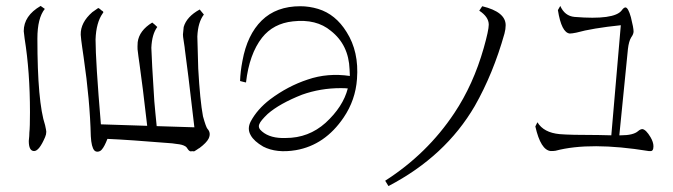

<svg xmlns="http://www.w3.org/2000/svg" viewBox="-20 -753 2269 647"><path d="M131 -723Q106 -692 106 -623Q106 -409 132 -331Q136 -313 136 -309Q136 -300 132 -291Q112 -244 95 -244Q77 -244 77 -278Q77 -280 77.5 -283.5Q78 -287 78.5 -294Q79 -301 79 -307Q81 -323 81 -375Q81 -511 63 -623Q63 -627 61.5 -635.5Q60 -644 60 -648Q60 -700 117 -733Z M311 -726Q314 -725 317.5 -722Q321 -719 322 -718Q332 -713 326 -708Q304 -677 302 -620Q302 -548 320 -334Q346 -333 398 -331.5Q450 -330 476 -329Q460 -469 450 -538Q449 -546 446.5 -562.5Q444 -579 443.5 -587Q443 -595 444 -611Q449 -650 493 -677Q496 -675 501.5 -670Q507 -665 510 -662Q492 -638 490 -592Q491 -552 500 -412Q501 -403 503.5 -373.5Q506 -344 508 -328Q529 -327 571.5 -326Q614 -325 635 -324Q611 -531 603 -586Q603 -590 599.5 -611.5Q596 -633 596.5 -637Q597 -641 599 -662Q609 -697 653 -721Q656 -718 660 -712.5Q664 -707 667 -704Q647 -678 645 -630L648 -522Q654 -414 664 -361Q674 -325 679 -319Q692 -305 683 -286Q676 -272 652 -254Q651 -254 642.5 -248Q634 -242 632.5 -243Q631 -244 622 -243Q617 -244 612.5 -251Q608 -258 606 -259Q600 -263 592.5 -265Q585 -267 574.5 -268Q564 -269 560 -270Q413 -282 342 -285Q332 -259 323 -249Q318 -243 310.5 -242Q303 -241 298 -246Q288 -257 286 -294Q283 -415 262 -559Q261 -566 257 -593.5Q253 -621 252 -636Q251 -677 291 -712Q310 -725 311 -726Z M992 -732Q1022 -732 1052 -723Q1111 -705 1148 -645Q1190 -579 1183 -487Q1178 -416 1138 -357Q1075 -264 977 -247Q912 -236 867 -259Q836 -277 825 -297Q812 -319 825 -344Q847 -385 890 -418Q950 -463 1017 -485Q1084 -508 1159 -497Q1159 -500 1158.5 -508Q1158 -516 1158 -519Q1155 -602 1095 -649Q1046 -690 967 -681Q901 -674 863 -626Q820 -571 809 -475Q805 -476 798.5 -477.5Q792 -479 789 -480Q790 -512 797 -548Q813 -636 862 -684Q911 -732 992 -732ZM1128 -456Q1060 -456 998 -434Q922 -404 882 -369Q858 -346 854 -335Q848 -322 863 -310Q891 -286 943 -288Q1020 -288 1077 -339Q1136 -393 1152 -455Q1144 -456 1128 -456Z M1278 -144Q1420 -235 1511 -372Q1575 -468 1610 -591Q1627 -651 1627 -670Q1627 -696 1595 -717L1605 -732Q1684 -713 1684 -668Q1684 -655 1680 -640Q1642 -505 1580 -396Q1481 -226 1289 -126Z M1868 -733Q1883 -699 1916 -696Q2050 -685 2075 -718Q2082 -728 2088 -728Q2097 -727 2106 -695Q2115 -659 2115 -647Q2115 -638 2107 -627Q2099 -614 2096 -588Q2087 -500 2067 -297H2072Q2114 -297 2130 -311Q2138 -318 2145 -318Q2157 -316 2172 -291Q2182 -274 2182 -260Q2182 -251 2179 -247Q2176 -243 2170 -244H2166Q1969 -276 1852 -245Q1846 -244 1836 -244Q1802 -247 1784 -327L1791 -341Q1812 -306 1866 -301Q1900 -298 1997 -298L2040 -297L2072 -668Q1976 -658 1922 -643Q1907 -640 1900 -640Q1872 -643 1860 -719Z"/></svg>

Font: Miso
Style: Regular
Weight: 400
Version: Version 1.1